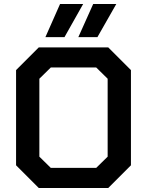

<svg xmlns="http://www.w3.org/2000/svg" viewBox="-20 -936 732 956"><path d="M60 -113V-587L173 -700H519L632 -587V-113L519 0H173ZM459 -100 516 -156V-544L459 -600H233L176 -544V-156L233 -100ZM279 -916H394L301 -751H206ZM444 -916H559L465 -751H370Z"/></svg>

Font: Chakra Petch SemiBold
Style: Regular
Weight: 600
Designer: Katatrad Aksorn Co.,Ltd.
Foundry: Cadson Demak Co.,Ltd.
Version: Version 1.000; ttfautohint (v1.6)